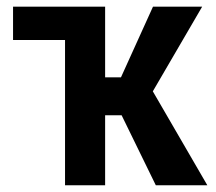

<svg xmlns="http://www.w3.org/2000/svg" viewBox="-20 -548 640 568"><path d="M339.8 -207H291V0H172.4V-429.7H18.6V-528.3H291V-319.3H337.9L432.6 -528.3H578.1L432.1 -277.8L593.3 0H440.9Z"/></svg>

Font: Roboto Mono
Style: Regular
Weight: 500
Designer: Google
Version: Version 2.000986; 2015; ttfautohint (v1.3)